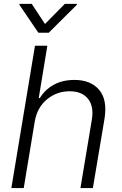

<svg xmlns="http://www.w3.org/2000/svg" viewBox="-20 -961 623 981"><path d="M157.7 -340.9 101.2 0H38L158.7 -727.3H221.9L177.9 -459.9H183.6Q209.2 -502.5 253.9 -527.5Q298.7 -552.6 360.8 -552.6Q443.5 -552.6 486.7 -501.8Q529.8 -451 513.8 -353.3L454.5 0H391L449.2 -349.4Q460.6 -416.9 429.9 -455.8Q399.1 -494.7 335.6 -494.7Q270.2 -494.7 220.2 -453.5Q170.1 -412.3 157.7 -340.9ZM142 -941.4 209.9 -838.4 311.4 -941.4H373.6L372.5 -936.4L229 -793.7H176.1L79.2 -936.4L79.9 -941.4Z"/></svg>

Font: Inter Light  BETA
Style: Italic
Weight: 300
Italic angle: 9.39999°
Designer: Rasmus Andersson
Foundry: rsms
Version: Version 3.011;git-f93a4a705